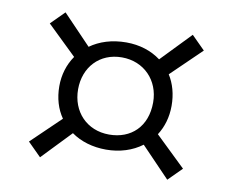

<svg xmlns="http://www.w3.org/2000/svg" viewBox="-64 -653 835 690"><g transform="rotate(10 354.0 -307.5)"><path d="M73.2 -92.3 122.1 -43.5 223.6 -149.4C257.8 -125 301.8 -111.8 350.6 -111.8C400.9 -111.8 446.3 -126.5 481.4 -152.8L586.4 -43.5L635.3 -92.3L524.9 -198.7C544.4 -229 555.7 -265.6 555.7 -307.6C555.7 -350.1 544.9 -387.7 525.9 -417.5L635.3 -523.4L586.4 -572.3L482.4 -464.4C448.7 -489.7 405.3 -503.9 356.4 -503.9C303.7 -503.9 259.3 -489.3 225.1 -464.8L122.1 -572.3L73.2 -523.4L180.2 -419.9C157.7 -387.7 146 -348.6 146 -307.6C146 -263.7 157.7 -225.1 179.2 -194.3ZM214.4 -308.1C214.4 -388.7 268.6 -448.2 350.1 -448.2C430.7 -448.2 488.3 -388.7 488.3 -308.1C488.3 -219.7 432.1 -167 352.1 -167C270.5 -167 214.4 -226.6 214.4 -308.1Z"/></g></svg>

Font: Stoke
Style: Light
Weight: 300
Designer: Nicole Fally
Foundry: Nicole Fally
Version: Version 1.001